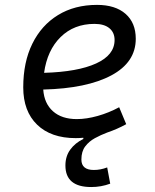

<svg xmlns="http://www.w3.org/2000/svg" viewBox="-20 -547 626 774"><path d="M347.7 207Q243.7 207 243.7 120.1Q243.7 83 263.2 56.2Q282.7 29.3 315.9 13.2V8.3Q300.3 9.8 285.2 9.8Q185.5 9.8 129.6 -44.4Q73.7 -98.6 73.7 -194.8Q73.7 -296.4 110.4 -370.8Q147 -445.3 213.9 -486.3Q280.8 -527.3 371.1 -527.3Q444.8 -527.3 486.1 -491.2Q527.3 -455.1 527.3 -390.6Q527.3 -295.9 429 -243.2Q330.6 -190.4 154.3 -186Q158.2 -129.9 193.6 -98.4Q229 -66.9 289.6 -66.9Q328.6 -66.9 373.8 -79.6Q418.9 -92.3 460.4 -114.7L488.8 -46.4Q452.6 -26.4 412.1 -12.7Q386.2 -2.9 362.5 10Q338.9 22.9 323.5 43.2Q308.1 63.5 308.1 96.2Q308.1 138.2 358.4 138.2Q385.3 138.2 412.1 127.9L424.3 193.4Q387.7 207 347.7 207ZM157.7 -253.4Q293.5 -257.3 367.7 -291.3Q441.9 -325.2 441.9 -385.7Q441.9 -416 420.9 -433.3Q399.9 -450.7 360.8 -450.7Q278.3 -450.7 224.4 -397.7Q170.4 -344.7 157.7 -253.4Z"/></svg>

Font: Cascadia Mono PL SemiLight
Style: Italic
Weight: 350
Italic angle: -10°
Monospace: yes
Designer: Aaron Bell
Foundry: Saja Typeworks
Version: Version 2404.023; ttfautohint (v1.8.4)